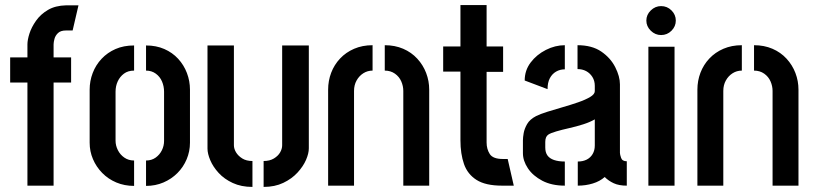

<svg xmlns="http://www.w3.org/2000/svg" viewBox="-20 -731 3203 756"><path d="M88 0V-406H20V-505H88V-556Q88 -574 96 -599Q104 -624 122 -649.5Q140 -675 169 -692Q198 -709 240 -710H289L266 -611H240Q219 -611 208.5 -601Q198 -591 194.5 -578Q191 -565 191 -556V-505H260V-406H191V0Z M508 1Q470 1 438 -12.5Q406 -26 382.5 -50Q359 -74 346 -104.5Q333 -135 333 -169V-378Q333 -412 345 -443.5Q357 -475 380 -499.5Q403 -524 435 -538Q467 -552 508 -552V-453Q484 -453 468 -441Q452 -429 443.5 -410.5Q435 -392 435 -370V-177Q435 -158 444 -140Q453 -122 469.5 -110.5Q486 -99 508 -99ZM555 1V-99Q577 -99 593 -110.5Q609 -122 617.5 -139.5Q626 -157 626 -176V-370Q626 -391 618 -410Q610 -429 593.5 -441Q577 -453 555 -453V-552Q595 -552 627 -538Q659 -524 681.5 -499.5Q704 -475 716 -443.5Q728 -412 728 -378V-169Q728 -135 715 -104Q702 -73 678.5 -49.5Q655 -26 623.5 -12.5Q592 1 555 1Z M1018 5V-97Q1042 -97 1058.5 -107Q1075 -117 1083 -131Q1091 -145 1091 -159V-552H1196V-147Q1196 -127 1185 -101.5Q1174 -76 1151.5 -51.5Q1129 -27 1095.5 -11Q1062 5 1018 5ZM974 5Q930 5 896.5 -10.5Q863 -26 841 -50Q819 -74 808 -100Q797 -126 797 -146V-552H901V-159Q901 -145 909.5 -131Q918 -117 934 -107Q950 -97 974 -97Z M1272 -378Q1272 -413 1284 -444.5Q1296 -476 1319 -500.5Q1342 -525 1374.5 -539Q1407 -553 1447 -553V-453Q1427 -453 1410.5 -442.5Q1394 -432 1384 -414Q1374 -396 1374 -373V0H1272ZM1568 -373Q1568 -392 1560 -410.5Q1552 -429 1535 -441Q1518 -453 1495 -453V-553Q1535 -553 1567.5 -539Q1600 -525 1623 -500Q1646 -475 1658 -443.5Q1670 -412 1670 -378V0H1568Z M1957 0Q1892 0 1856.5 -22.5Q1821 -45 1807 -85Q1793 -125 1793 -179V-449H1725V-548H1793V-711H1896V-548H1961V-448H1896V-170Q1896 -144 1908.5 -124.5Q1921 -105 1960 -105H1979L2003 0Z M2204 0Q2152 0 2115 -19.5Q2078 -39 2058.5 -68.5Q2039 -98 2039 -128V-178Q2039 -190 2042 -207Q2045 -224 2055.5 -242.5Q2066 -261 2091 -274Q2107 -282 2135.5 -291Q2164 -300 2195.5 -309Q2227 -318 2256 -328Q2285 -338 2303.5 -349Q2322 -360 2322 -372V-393Q2322 -413 2312.5 -428Q2303 -443 2288 -451Q2273 -459 2254 -459V-553Q2311 -553 2347.5 -528Q2384 -503 2402.5 -466.5Q2421 -430 2421 -399V-129Q2421 -123 2425.5 -109.5Q2430 -96 2448 -96V0Q2417 0 2396.5 -9.5Q2376 -19 2361 -34Q2342 -17 2314 -8.5Q2286 0 2255 0V-95Q2275 -95 2290 -102.5Q2305 -110 2313.5 -124.5Q2322 -139 2322 -158V-261Q2303 -250 2276.5 -241.5Q2250 -233 2221 -226.5Q2192 -220 2170 -213.5Q2148 -207 2139 -201Q2127 -193 2127 -172V-150Q2127 -131 2135.5 -119Q2144 -107 2161.5 -101Q2179 -95 2204 -95ZM2136 -380 2046 -414Q2046 -454 2069.5 -485Q2093 -516 2129.5 -534.5Q2166 -553 2204 -553V-458Q2185 -458 2169.5 -449Q2154 -440 2145 -423Q2136 -406 2136 -380Z M2533 0V-547H2636V0ZM2583 -593Q2560 -593 2542.5 -610Q2525 -627 2525 -650Q2525 -673 2542.5 -690Q2560 -707 2583 -707Q2607 -707 2624 -690Q2641 -673 2641 -650Q2641 -627 2624 -610Q2607 -593 2583 -593Z M2726 -378Q2726 -413 2738 -444.5Q2750 -476 2773 -500.5Q2796 -525 2828.5 -539Q2861 -553 2901 -553V-453Q2881 -453 2864.5 -442.5Q2848 -432 2838 -414Q2828 -396 2828 -373V0H2726ZM3022 -373Q3022 -392 3014 -410.5Q3006 -429 2989 -441Q2972 -453 2949 -453V-553Q2989 -553 3021.5 -539Q3054 -525 3077 -500Q3100 -475 3112 -443.5Q3124 -412 3124 -378V0H3022Z"/></svg>

Font: Stick No Bills ExtraLight SemiBold
Style: Regular
Weight: 600
Version: Version 2.000